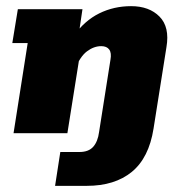

<svg xmlns="http://www.w3.org/2000/svg" viewBox="-20 -433 600 624"><path d="M159 171 176 61H238Q268 61 283 44Q298 27 302 -4L339 -239Q343 -261 335 -272Q327 -283 309 -283Q285 -283 262.5 -266Q240 -249 224 -208L244 -283L199 0H24L70 -293H20L38 -403H248L228 -268L220 -317Q255 -366 302.5 -389.5Q350 -413 406 -413Q465 -413 498.5 -379Q532 -345 521 -280L479 -15Q464 80 408.5 125.5Q353 171 262 171Z"/></svg>

Font: Rokkitt SemiBold Black
Style: Italic
Weight: 900
Italic angle: -9°
Version: Version 3.103